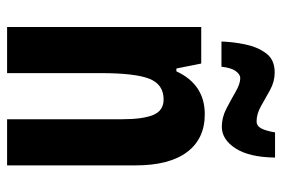

<svg xmlns="http://www.w3.org/2000/svg" viewBox="-147 -648 795 541"><g transform="rotate(90 250.5 -377.5)"><path d="M302 -557Q371 -557 408.5 -507Q446 -457 446 -362V0H316V-324Q316 -382 304 -411.5Q292 -441 260 -441Q218 -441 202 -401Q186 -361 186 -263V0H56V-547H159L173 -477H181Q218 -557 302 -557ZM97 -604Q98 -636 105 -670.5Q112 -705 130 -729.5Q148 -754 184 -754Q210 -754 233.5 -741Q257 -728 279 -715.5Q301 -703 322 -703Q335 -703 342 -716.5Q349 -730 353 -755H424Q423 -682 398 -643.5Q373 -605 337 -605Q311 -605 286 -618Q261 -631 238.5 -644Q216 -657 200 -657Q190 -657 180.5 -644.5Q171 -632 168 -604Z"/></g></svg>

Font: Noto Sans Lao ExtraCondensed
Style: Bold
Weight: 700
Width: 2
Designer: Monotype Design Team
Foundry: Monotype Imaging Inc.
Version: Version 2.003; ttfautohint (v1.8.4.7-5d5b)